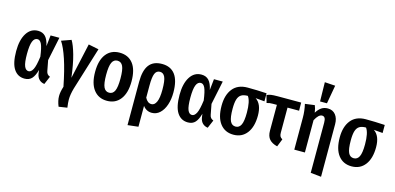

<svg xmlns="http://www.w3.org/2000/svg" viewBox="-86 -1374 4419 2150"><g transform="rotate(15 2123.0 -299.5)"><path d="M347 -401 361 -529H463L406 -255L429 -134Q433 -112 444 -99.5Q455 -87 474 -80L434 14Q397 9 373 -14.5Q349 -38 342 -79L336 -122Q318 -54 287.5 -20Q257 14 203 14Q123 14 78.5 -53.5Q34 -121 34 -260Q34 -391 82 -467Q130 -543 214 -543Q268 -543 300 -508.5Q332 -474 347 -401ZM159 -260Q159 -161 176 -119.5Q193 -78 226 -78Q255 -78 276.5 -119Q298 -160 312 -269Q298 -372 279.5 -411.5Q261 -451 231 -451Q195 -451 177 -406Q159 -361 159 -260Z M709 -131 800 -542 919 -518 766 -23Q744 54 744 112Q744 148 752 204L654 219Q628 155 628 102Q628 54 649 -11Q613 -194 572 -317.5Q531 -441 489 -502L601 -542Q632 -492 661 -389Q690 -286 709 -131Z M1370 -265Q1370 -133 1314 -59Q1258 15 1159 15Q1060 15 1004 -57.5Q948 -130 948 -265Q948 -399 1004 -471Q1060 -543 1159 -543Q1259 -543 1314.5 -473Q1370 -403 1370 -265ZM1076 -265Q1076 -164 1096 -121.5Q1116 -79 1159 -79Q1202 -79 1222 -121.5Q1242 -164 1242 -265Q1242 -366 1222 -408Q1202 -450 1159 -450Q1116 -450 1096 -407.5Q1076 -365 1076 -265Z M1855 -266Q1855 -188 1833.5 -124Q1812 -60 1772 -22.5Q1732 15 1679 15Q1615 15 1576 -38V204L1453 218V-284Q1453 -416 1501.5 -480Q1550 -544 1651 -544Q1751 -544 1803 -475Q1855 -406 1855 -266ZM1728 -265Q1728 -371 1709 -412Q1690 -453 1651 -453Q1610 -453 1593 -412Q1576 -371 1576 -274V-133Q1604 -78 1650 -78Q1686 -78 1707 -124Q1728 -170 1728 -265Z M2241 -401 2255 -529H2357L2300 -255L2323 -134Q2327 -112 2338 -99.5Q2349 -87 2368 -80L2328 14Q2291 9 2267 -14.5Q2243 -38 2236 -79L2230 -122Q2212 -54 2181.5 -20Q2151 14 2097 14Q2017 14 1972.5 -53.5Q1928 -121 1928 -260Q1928 -391 1976 -467Q2024 -543 2108 -543Q2162 -543 2194 -508.5Q2226 -474 2241 -401ZM2053 -260Q2053 -161 2070 -119.5Q2087 -78 2120 -78Q2149 -78 2170.5 -119Q2192 -160 2206 -269Q2192 -372 2173.5 -411.5Q2155 -451 2125 -451Q2089 -451 2071 -406Q2053 -361 2053 -260Z M2865 -436 2761 -445Q2836 -395 2836 -262Q2836 -132 2779.5 -58.5Q2723 15 2625 15Q2526 15 2470 -57.5Q2414 -130 2414 -265Q2414 -390 2472.5 -463Q2531 -536 2644 -536Q2749 -536 2865 -529ZM2708 -262Q2708 -395 2670 -447Q2622 -447 2594.5 -430Q2567 -413 2554.5 -374Q2542 -335 2542 -264Q2542 -163 2562 -121Q2582 -79 2625 -79Q2667 -79 2687.5 -121Q2708 -163 2708 -262Z M3169 -76 3133 14Q3071 -1 3040.5 -36Q3010 -71 3010 -134V-434H2964Q2938 -434 2925 -432Q2912 -430 2893 -424L2869 -510Q2891 -521 2917 -525Q2943 -529 2994 -529H3266L3267 -435H3133V-145Q3133 -117 3141 -102.5Q3149 -88 3169 -76Z M3696 -392V216L3573 203V-378Q3573 -416 3562.5 -432.5Q3552 -449 3531 -449Q3490 -449 3451 -374V0H3328V-370Q3328 -450 3310 -526L3421 -541Q3436 -506 3442 -459Q3468 -501 3499 -522Q3530 -543 3573 -543Q3630 -543 3663 -502Q3696 -461 3696 -392ZM3463 -818 3585 -810 3547 -596H3467Z M4235 -436 4131 -445Q4206 -395 4206 -262Q4206 -132 4149.5 -58.5Q4093 15 3995 15Q3896 15 3840 -57.5Q3784 -130 3784 -265Q3784 -390 3842.5 -463Q3901 -536 4014 -536Q4119 -536 4235 -529ZM4078 -262Q4078 -395 4040 -447Q3992 -447 3964.5 -430Q3937 -413 3924.5 -374Q3912 -335 3912 -264Q3912 -163 3932 -121Q3952 -79 3995 -79Q4037 -79 4057.5 -121Q4078 -163 4078 -262Z"/></g></svg>

Font: Fira Sans Extra Condensed Medium
Style: Regular
Weight: 500
Width: 1
Designer: Carrois Corporate & Edenspiekermann AG
Foundry: Carrois Corporate GbR & Edenspiekermann AG
Version: Version 4.203